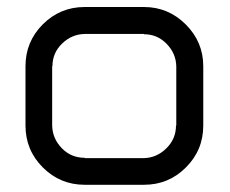

<svg xmlns="http://www.w3.org/2000/svg" viewBox="-20 -853 647 540"><path d="M385 -408.3Q420.8 -409.2 447.9 -435.8Q475 -462.5 475 -500H475.8V-666.7Q475 -702.5 448.8 -729.6Q422.5 -756.7 385 -756.7V-757.5H218.3Q181.7 -756.7 154.6 -730.4Q127.5 -704.2 127.5 -666.7H126.7V-500Q127.5 -463.3 153.8 -436.2Q180 -409.2 218.3 -409.2V-408.3ZM385 -333.3H218.3Q149.2 -333.3 100.4 -382.1Q51.7 -430.8 51.7 -500V-666.7Q51.7 -735.8 100.4 -784.6Q149.2 -833.3 218.3 -833.3H385Q453.3 -833.3 502.5 -784.2Q551.7 -735 551.7 -666.7V-500Q551.7 -430.8 502.9 -382.1Q454.2 -333.3 385 -333.3Z"/></svg>

Font: 0xA000-Squarish
Style: Squareish
Weight: 400
Version: Version 0.1